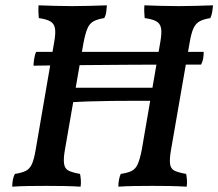

<svg xmlns="http://www.w3.org/2000/svg" viewBox="-20 -699 821 722"><path d="M425 3Q425 -11 427.5 -23.5Q430 -36 434 -45Q461 -49 475.5 -56.5Q490 -64 498 -82Q506 -100 513 -135L583 -542Q589 -576 585.5 -593.5Q582 -611 567.5 -619Q553 -627 524 -631Q523 -642 522.5 -654Q522 -666 523 -679Q553 -678 584.5 -677Q616 -676 651 -676Q684 -676 716 -677Q748 -678 781 -679Q780 -666 778 -654Q776 -642 771 -631Q746 -627 731 -619Q716 -611 707.5 -592.5Q699 -574 693 -538L623 -135Q617 -101 619.5 -82.5Q622 -64 636.5 -57Q651 -50 680 -45Q682 -35 683 -22.5Q684 -10 682 3Q649 1 617.5 0.5Q586 0 554 0Q521 0 486.5 0.5Q452 1 425 3ZM26 3Q26 -11 28.5 -23.5Q31 -36 36 -45Q62 -49 77 -56.5Q92 -64 100 -82Q108 -100 114 -135L184 -542Q190 -576 186.5 -593.5Q183 -611 168.5 -619Q154 -627 126 -631Q125 -642 124.5 -654Q124 -666 125 -679Q154 -678 186 -677Q218 -676 252 -676Q285 -676 317.5 -677Q350 -678 382 -679Q381 -666 379.5 -654Q378 -642 372 -631Q347 -627 332 -619Q317 -611 309 -592.5Q301 -574 294 -538L224 -135Q218 -101 221 -82.5Q224 -64 238.5 -57Q253 -50 281 -45Q283 -35 284 -22.5Q285 -10 283 3Q251 1 219.5 0.5Q188 0 155 0Q122 0 87.5 0.5Q53 1 26 3ZM233 -314 243 -369H575L566 -320Q535 -320 491 -320Q447 -320 399.5 -319.5Q352 -319 308.5 -317.5Q265 -316 233 -314ZM106 -452Q106 -461 108.5 -477.5Q111 -494 116 -504H746Q746 -491 744 -479Q742 -467 736 -456Q719 -456 679 -456Q639 -456 584 -456Q529 -456 466 -455.5Q403 -455 338 -454.5Q273 -454 213.5 -453.5Q154 -453 106 -452Z"/></svg>

Font: Vollkorn Medium
Style: Italic
Weight: 500
Italic angle: -11°
Designer: Friedrich Althausen
Foundry: Friedrich Althausen
Version: Version 5.000